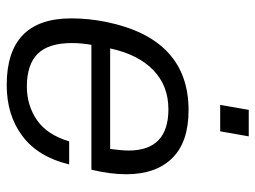

<svg xmlns="http://www.w3.org/2000/svg" viewBox="-116 -644 772 581"><g transform="rotate(90 270.5 -354.0)"><path d="M297.9 -633.8 313 -720.2H393.1L377.9 -633.8ZM237.8 12.2Q36.1 12.2 36.1 -183.1Q36.1 -235.4 46.9 -289.1Q98.1 -538.1 314 -538.1Q410.6 -538.1 459.2 -488.5Q507.8 -439 507.8 -349.1Q507.8 -301.8 494.1 -244.1H116.2Q110.8 -213.9 110.8 -185.1Q110.8 -114.3 143.3 -81.5Q175.8 -48.8 242.2 -48.8Q299.8 -48.8 344.2 -79.6Q388.7 -110.4 408.2 -176.8H478Q455.6 -83 392.3 -35.4Q329.1 12.2 237.8 12.2ZM127 -300.8H431.2Q436 -335.9 436 -356.9Q436 -477.1 311 -477.1Q240.2 -477.1 192.9 -431.6Q145.5 -386.2 127 -300.8Z"/></g></svg>

Font: Archivo Light
Style: Italic
Weight: 300
Italic angle: -10°
Designer: Hector Gatti
Foundry: Omnibus-Type
Version: Version 2.001